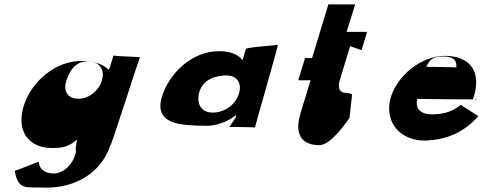

<svg xmlns="http://www.w3.org/2000/svg" viewBox="-20 -649 2249 873"><path d="M47 127C62 218 99 201 183 204C318 207 438 141 482 12C487 12 612 -385 617 -388C622 -391 492 -393 496 -397L479 -341C478 -337 474 -335 473 -333C447 -358 406 -372 350 -372C234 -372 125 -281 89 -171C53 -61 103 24 217 24C270 24 293 17 331 -15C328 -5 321 32 326 39C310 114 254 140 227 140C175 140 157 112 156 86C156 86 42 132 47 127ZM283 -285C300 -337 327 -369 378 -370C428 -371 458 -337 444 -286C430 -236 384 -200 337 -200C287 -200 265 -236 283 -285Z M715 -205C682 -83 800 -79 912 -77C964 -75 1017 -97 1054 -126L1052 -115L1023 -72C1023 -72 1144 -71 1140 -69C1136 -67 1249 -450 1243 -446C1237 -442 1101 -435 1098 -426L1083 -376C1060 -404 1021 -418 969 -416C856 -414 749 -320 715 -205ZM887 -233C905 -290 963 -306 1011 -306C1057 -306 1083 -270 1065 -219C1047 -169 998 -137 947 -137C893 -137 871 -180 887 -233Z M1399 -385H1367L1336 -284H1392L1347 -136C1326 -68 1327 11 1433 11C1488 11 1569 -113 1569 -113L1581 -220C1581 -220 1567 -227 1550 -227C1529 -227 1513 -245 1524 -281L1572 -439L1624 -421L1649 -504H1556L1595 -629H1473Z M2148 -197C2147 -202 2124 -194 2130 -196C2176 -327 2113 -395 2003 -395C1897 -395 1783 -306 1755 -199C1728 -93 1800 -6 1919 -10C2007 -14 2088 -45 2155 -121L2075 -172C2032 -137 1987 -129 1944 -129C1908 -129 1863 -143 1878 -200C1875 -198 2148 -197 2148 -197ZM1918 -345C1935 -380 1949 -392 1995 -392C2036 -392 2058 -380 2055 -342C2058 -344 1918 -345 1918 -345Z"/></svg>

Font: Drag You Down
Style: Regular
Weight: 400
Designer: Robert Jablonski
Foundry: Cannot Into Space Fonts
Version: Version 0.97